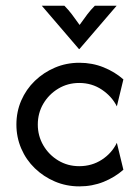

<svg xmlns="http://www.w3.org/2000/svg" viewBox="-20 -645 478 673"><path d="M258.3 8.3Q212.5 8.3 172.6 -8.7Q132.6 -25.7 102.1 -55.2Q71.5 -84.7 54.5 -124.3Q37.5 -163.9 37.5 -208.3Q37.5 -253.5 54.5 -292.7Q71.5 -331.9 102.1 -361.5Q132.6 -391 172.6 -408Q212.5 -425 258.3 -425Q303.5 -425 343.1 -409Q382.6 -393.1 412.5 -366.7L389.6 -272.2Q372.2 -306.9 337.2 -330.6Q302.1 -354.2 257.6 -354.2Q217.4 -354.2 184.4 -334.4Q151.4 -314.6 131.9 -281.6Q112.5 -248.6 112.5 -208.3Q112.5 -168.8 131.9 -135.4Q151.4 -102.1 184.4 -82.3Q217.4 -62.5 257.6 -62.5Q302.1 -62.5 337.2 -85.4Q372.2 -108.3 389.6 -144.4L412.5 -50Q382.6 -23.6 343.1 -7.6Q303.5 8.3 258.3 8.3ZM256.9 -472.9 126.4 -625H205.6Q220.1 -610.4 231.9 -594.8Q243.8 -579.2 259 -557.6Q274.3 -579.2 286.1 -594.8Q297.9 -610.4 312.5 -625H388.9L258.3 -472.9Z"/></svg>

Font: Afacad Flux
Style: Regular
Weight: 400
Designer: Kristian Moeller
Foundry: Dicotype
Version: Version 1.100